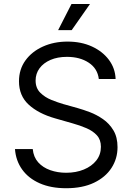

<svg xmlns="http://www.w3.org/2000/svg" viewBox="-20 -950 678 982"><path d="M318.4 12.7Q240.2 12.7 183.1 -12.5Q126 -37.6 93.5 -82.8Q61 -127.9 56.6 -187.5H147.5Q151.4 -146.5 175.5 -119.6Q199.7 -92.8 237.3 -79.6Q274.9 -66.4 318.4 -66.4Q368.7 -66.4 408.9 -83Q449.2 -99.6 472.7 -129.4Q496.1 -159.2 496.1 -199.2Q496.1 -235.4 475.6 -257.8Q455.1 -280.3 422.1 -294.4Q389.2 -308.6 350.6 -319.3L261.7 -344.7Q176.3 -369.1 126.7 -414.8Q77.1 -460.4 77.1 -534.2Q77.1 -595.2 110.1 -640.9Q143.1 -686.5 199.5 -711.9Q255.9 -737.3 325.2 -737.3Q395.5 -737.3 450.2 -712.2Q504.9 -687 537.1 -643.8Q569.3 -600.6 571.3 -545.9H485.4Q479 -599.6 433.8 -629.4Q388.7 -659.2 322.3 -659.2Q274.4 -659.2 238.3 -643.6Q202.1 -627.9 182.1 -600.6Q162.1 -573.2 162.1 -538.1Q162.1 -499.5 186 -475.8Q210 -452.1 242.9 -439Q275.9 -425.8 302.7 -418L376 -397.5Q404.3 -389.6 439.2 -376.5Q474.1 -363.3 506.6 -340.8Q539.1 -318.4 560.1 -283.4Q581.1 -248.5 581.1 -197.3Q581.1 -138.7 550.3 -91.1Q519.5 -43.5 460.9 -15.4Q402.3 12.7 318.4 12.7ZM277.3 -795.9 345.7 -929.7H440.4L346.7 -795.9Z"/></svg>

Font: GitLab Sans
Style: Regular
Weight: 400
Designer: Rasmus Andersson
Foundry: Modifications by GitLab B.V., manufactured by rsms
Version: Version 4.000;git-c8fb6b7